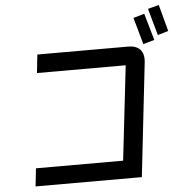

<svg xmlns="http://www.w3.org/2000/svg" viewBox="-58 -918 934 970"><g transform="rotate(-5 409.5 -432.5)"><path d="M819 -727 783 -862 727 -847 765 -711ZM745 -688 706 -824 650 -808 688 -672ZM93 -94 83 -3H622L687 -580C693 -636 665 -666 611 -666H150L140 -573H590L535 -94Z"/></g></svg>

Font: Smiley Sans Oblique
Style: Regular
Weight: 400
Italic angle: -8°
Designer: oooooohmygosh, Nagisa Chen, Janine Sui, Heda Shi, Jian Li
Foundry: atelierAnchor
Version: Version 2.0.1